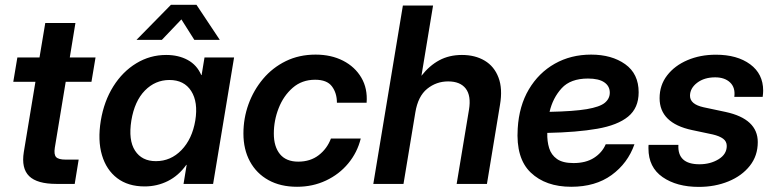

<svg xmlns="http://www.w3.org/2000/svg" viewBox="-20 -750 3157 783"><path d="M369.6 -515.6 353 -416.5H248L203.6 -147.9Q199.2 -120.1 208.7 -109.6Q218.3 -99.1 248 -99.1H300.8L284.7 0H210.4Q131.3 0 98.9 -31.7Q66.4 -63.5 77.1 -129.9L124.5 -416.5H34.2L50.8 -515.6H141.1L164.6 -656.2H287.6L264.6 -515.6Z M569.8 10.3Q502.4 10.3 458 -23.4Q413.6 -57.1 395.8 -117.4Q377.9 -177.7 391.1 -258.3Q404.3 -337.4 442.1 -397.7Q480 -458 535.9 -491.9Q591.8 -525.9 657.7 -525.9Q708 -525.9 745.6 -505.4Q783.2 -484.9 800.8 -443.8H802.2L814 -515.6H934.6L849.1 0H728.5L741.2 -77.6H739.7Q708.5 -33.7 664.6 -11.7Q620.6 10.3 569.8 10.3ZM615.7 -92.8Q676.3 -92.8 720 -137.9Q763.7 -183.1 776.4 -258.3Q788.6 -333.5 759.8 -378.7Q731 -423.8 670.9 -423.8Q613.3 -423.8 571 -380.9Q528.8 -337.9 515.6 -258.3Q502.9 -178.2 530.8 -135.5Q558.6 -92.8 615.7 -92.8ZM640.1 -587.4H537.1V-587.9L677.2 -730.5H781.2L876 -587.9V-587.4H772.5L719.7 -670.9Z M1191.4 11.7Q1124 11.7 1075 -15.4Q1025.9 -42.5 999.3 -91.6Q972.7 -140.6 972.7 -205.6Q972.7 -267.6 993.4 -325Q1014.2 -382.3 1052.7 -428.2Q1091.3 -474.1 1145.5 -500.7Q1199.7 -527.3 1267.1 -527.3Q1330.6 -527.3 1379.2 -502.4Q1427.7 -477.5 1453.6 -433.3Q1479.5 -389.2 1475.1 -331.1H1354Q1354 -370.6 1333.7 -397.7Q1313.5 -424.8 1265.1 -424.8Q1211.4 -424.8 1173.8 -392.1Q1136.2 -359.4 1116.5 -309.1Q1096.7 -258.8 1096.7 -205.1Q1096.7 -151.9 1121.8 -121.3Q1147 -90.8 1196.3 -90.8Q1245.6 -90.8 1279.8 -117.2Q1314 -143.6 1329.6 -185.1H1451.2Q1437 -127.9 1400.1 -83.5Q1363.3 -39.1 1309.3 -13.7Q1255.4 11.7 1191.4 11.7Z M1673.8 -291.5 1625.5 0H1502.4L1623 -727.5H1746.1L1698.7 -440.9Q1731 -482.4 1771.5 -504.2Q1812 -525.9 1863.8 -525.9Q1917.5 -525.9 1956.5 -502.7Q1995.6 -479.5 2012.9 -433.8Q2030.3 -388.2 2019 -322.3L1965.8 0H1842.3L1892.6 -302.7Q1901.9 -359.4 1879.4 -388.7Q1856.9 -418 1807.6 -418Q1759.3 -418 1721.9 -387.7Q1684.6 -357.4 1673.8 -291.5Z M2309.6 11.7Q2205.1 11.7 2144.3 -46.4Q2083.5 -104.5 2091.3 -226.1Q2096.7 -317.9 2136.7 -385.5Q2176.8 -453.1 2242.4 -490.2Q2308.1 -527.3 2390.6 -527.3Q2474.6 -527.3 2529.5 -488.3Q2584.5 -449.2 2584.5 -373.5Q2584.5 -309.6 2541.5 -274.4Q2498.5 -239.3 2415.5 -224.9Q2332.5 -210.4 2211.9 -208Q2210.9 -173.8 2219.5 -146Q2228 -118.2 2251.5 -101.6Q2274.9 -85 2318.8 -85Q2369.1 -85 2402.3 -106.2Q2435.5 -127.4 2450.2 -161.6H2567.4Q2540 -84 2474.1 -36.1Q2408.2 11.7 2309.6 11.7ZM2221.2 -293.9Q2319.8 -295.9 2373 -304.9Q2426.3 -314 2446.5 -330.8Q2466.8 -347.7 2466.8 -372.1Q2466.8 -398.9 2444.3 -414.3Q2421.9 -429.7 2377.9 -429.7Q2306.6 -429.7 2270.5 -390.1Q2234.4 -350.6 2221.2 -293.9Z M2829.6 12.2Q2739.7 12.2 2682.1 -27.8Q2624.5 -67.9 2624.5 -144.5Q2624.5 -147.9 2624.5 -151.6Q2624.5 -155.3 2625 -159.2H2746.6Q2742.2 -80.1 2832.5 -80.1Q2877 -80.1 2910.4 -100.6Q2943.8 -121.1 2943.8 -154.8Q2943.8 -173.3 2929 -184.3Q2914.1 -195.3 2886.7 -201.7L2801.8 -219.7Q2669.9 -248 2669.9 -349.6Q2669.9 -402.8 2700.7 -442.6Q2731.4 -482.4 2783.4 -504.6Q2835.4 -526.9 2899.4 -526.9Q2986.3 -526.9 3039.3 -487.8Q3092.3 -448.7 3092.3 -380.4Q3092.3 -370.1 3090.3 -355H2974.6Q2979.5 -392.6 2957.5 -413.6Q2935.5 -434.6 2896.5 -434.6Q2852.1 -434.6 2823 -412.4Q2793.9 -390.1 2793.9 -359.4Q2793.9 -324.7 2849.6 -312.5L2939 -293.5Q3070.3 -265.1 3070.3 -170.4Q3070.3 -114.7 3037.8 -73.7Q3005.4 -32.7 2950.7 -10.3Q2896 12.2 2829.6 12.2Z"/></svg>

Font: Inter Display SemiBold
Style: Italic
Weight: 600
Italic angle: -9.39999°
Designer: Rasmus Andersson
Foundry: rsms
Version: Version 4.000;git-a52131595